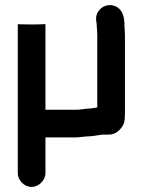

<svg xmlns="http://www.w3.org/2000/svg" viewBox="-20 -560 561 756"><path d="M50 -460V-85L159 -129V-465L132 -464C121 -464 50 -464 50 -460ZM325 -23C346 -23 364 -28 384 -30H407C424 -30 438 -36 450 -48C470 -68 472 -82 472 -118V-422C472 -436 470 -448 470 -460C470 -491 464 -516 444 -530C404 -558 351 -523 359 -477C360 -471 361 -466 361 -460C361 -447 363 -436 363 -422V-137L351 -135C345 -134 331 -132 321 -132C308 -131 296 -128 282 -128H159V-460C159 -464 88 -464 77 -464C50 -464 50 -465 50 -465V121C50 150 75 176 104 176C133 176 159 150 159 121V-19H282C290 -19 316 -23 325 -23Z"/></svg>

Font: Electronic
Style: ExHv
Weight: 900
Version: Version 1.011